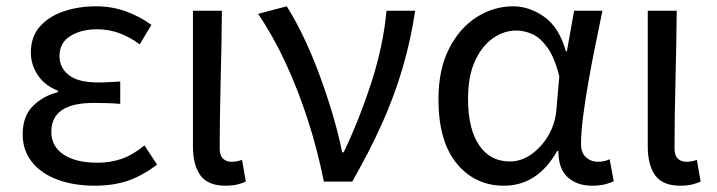

<svg xmlns="http://www.w3.org/2000/svg" viewBox="-20 -577 2278 610"><path d="M281 13Q214 13 162 -6.5Q110 -26 81 -63Q52 -100 52 -150Q52 -208 85 -240.5Q118 -273 164 -284V-289Q122 -305 100 -338.5Q78 -372 78 -410Q78 -460 106.5 -492.5Q135 -525 182.5 -541Q230 -557 285 -557Q335 -557 379.5 -541Q424 -525 461 -498L424 -436Q393 -459 359.5 -471.5Q326 -484 288 -484Q238 -484 203.5 -462.5Q169 -441 169 -399Q169 -362 198.5 -338.5Q228 -315 293 -315Q310 -315 326 -316Q342 -317 362 -318V-247Q338 -249 317.5 -249.5Q297 -250 277 -250Q143 -250 143 -158Q143 -112 182 -86Q221 -60 290 -60Q330 -60 365.5 -72Q401 -84 439 -115L479 -54Q430 -17 384 -2Q338 13 281 13Z M696 13Q641 13 617 -19.5Q593 -52 593 -112V-543H685Q684 -433 681 -318.5Q678 -204 678 -106Q678 -83 688.5 -73Q699 -63 716 -63Q731 -63 749 -69L761 0Q750 5 734.5 9Q719 13 696 13Z M1009 0Q989 -100 958 -196Q927 -292 887 -378Q847 -464 800 -533L891 -557Q919 -513 946 -456Q973 -399 996 -336.5Q1019 -274 1037.5 -211.5Q1056 -149 1067 -93H1072Q1122 -198 1160 -315.5Q1198 -433 1208 -543H1299Q1285 -449 1259 -360.5Q1233 -272 1193.5 -184Q1154 -96 1099 0Z M1581 13Q1489 13 1431 -57.5Q1373 -128 1373 -262Q1373 -355 1406 -421Q1439 -487 1493.5 -522Q1548 -557 1611 -557Q1661 -557 1708.5 -524Q1756 -491 1778 -414H1781L1804 -543H1894Q1883 -489 1871 -430.5Q1859 -372 1849 -314.5Q1839 -257 1832.5 -206.5Q1826 -156 1826 -119Q1826 -91 1842 -77Q1858 -63 1880 -63Q1899 -63 1917 -71L1930 -1Q1920 4 1902.5 8.5Q1885 13 1861 13Q1813 13 1783.5 -14Q1754 -41 1754 -97H1750Q1688 13 1581 13ZM1600 -64Q1636 -64 1668.5 -87Q1701 -110 1723 -148Q1745 -186 1748 -232L1757 -335Q1742 -394 1719.5 -425.5Q1697 -457 1671.5 -468.5Q1646 -480 1620 -480Q1581 -480 1546 -455.5Q1511 -431 1489 -383Q1467 -335 1467 -263Q1467 -168 1502 -116Q1537 -64 1600 -64Z M2141 13Q2086 13 2062 -19.5Q2038 -52 2038 -112V-543H2130Q2129 -433 2126 -318.5Q2123 -204 2123 -106Q2123 -83 2133.5 -73Q2144 -63 2161 -63Q2176 -63 2194 -69L2206 0Q2195 5 2179.5 9Q2164 13 2141 13Z"/></svg>

Font: Chocolate Classical Sans
Style: Regular
Weight: 400
Designer: 田海東、宇文滿月
Foundry: Moonlit Owen
Version: Version 1.001